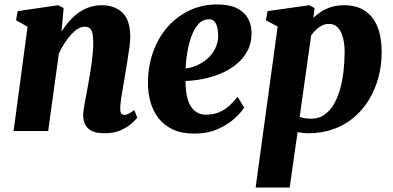

<svg xmlns="http://www.w3.org/2000/svg" viewBox="-20 -589 1766 863"><path d="M256.5 -447.5Q273 -473 292 -494.5Q311 -516 333.5 -532Q356 -548 381.8 -556.8Q407.5 -565.5 437 -565.5Q494 -565.5 529.8 -532.8Q565.5 -500 565.5 -419.5Q565.5 -404.5 561.2 -373.5Q557 -342.5 551.5 -308.2Q546 -274 541.5 -247Q537.5 -222 532.5 -195Q527.5 -168 524 -143Q520.5 -118 520.5 -100Q520.5 -82 526.5 -77.2Q532.5 -72.5 539 -72.5Q547.5 -72.5 557.2 -77.2Q567 -82 583.5 -94.5L597 -60.5Q591.5 -52.5 573.2 -35.5Q555 -18.5 524.2 -4.2Q493.5 10 450 10Q409 10 388.5 -2.5Q368 -15 361 -33.5Q354 -52 354 -71Q354 -82 356.2 -98Q358.5 -114 362.2 -133.8Q366 -153.5 370 -174.8Q374 -196 377.5 -216Q381 -236.5 385 -260Q389 -283.5 392.2 -308.2Q395.5 -333 397.5 -357Q399.5 -381 399 -401.5Q398.5 -428.5 394.5 -443Q390.5 -457.5 382 -463.2Q373.5 -469 360 -469Q345.5 -469 329.8 -459.2Q314 -449.5 299 -432.8Q284 -416 270 -394.5Q256 -373 244.5 -348.5L196.5 0H41L104 -469L52 -498L59.5 -539L241 -565.5L266 -553Z M1077.5 -105.5Q1064.5 -84.5 1034.8 -57Q1005 -29.5 959.5 -9Q914 11.5 853 11.5Q796 11.5 756.2 -7.5Q716.5 -26.5 692 -58.5Q667.5 -90.5 656.5 -130.2Q645.5 -170 645 -211.5Q644.5 -289 667.8 -354.2Q691 -419.5 733 -467.5Q775 -515.5 832 -542.2Q889 -569 955 -569Q1009 -569 1043 -552.8Q1077 -536.5 1093.2 -508.8Q1109.5 -481 1110.5 -447Q1112 -398.5 1093.2 -362.2Q1074.5 -326 1042.5 -300.2Q1010.5 -274.5 971 -258Q931.5 -241.5 890.5 -233.8Q849.5 -226 814 -225Q814 -187.5 819.8 -159.2Q825.5 -131 837.2 -112Q849 -93 866 -83.2Q883 -73.5 904.5 -73.5Q942.5 -73.5 969.5 -86.5Q996.5 -99.5 1015.5 -118.2Q1034.5 -137 1048 -154ZM920 -502.5Q891.5 -502.5 872.2 -481.2Q853 -460 840.8 -426.5Q828.5 -393 822 -354.5Q815.5 -316 814 -281.5Q831 -282.5 851.2 -289.5Q871.5 -296.5 891 -309Q910.5 -321.5 926.8 -340Q943 -358.5 952.2 -382.2Q961.5 -406 960.5 -435Q959 -469 948.8 -485.8Q938.5 -502.5 920 -502.5Z M1129 254 1228 -469.5 1175 -498 1182.5 -539 1369.5 -565.5 1394 -553 1388.5 -509Q1404 -524 1424.5 -537Q1445 -550 1470.2 -557.8Q1495.5 -565.5 1526.5 -565.5Q1582 -565.5 1619.8 -540.8Q1657.5 -516 1676.5 -469Q1695.5 -422 1695.5 -354.5Q1695.5 -294 1680.5 -239.2Q1665.5 -184.5 1637.5 -139Q1609.5 -93.5 1569.2 -60Q1529 -26.5 1477.8 -8.2Q1426.5 10 1367 10Q1355 10 1342.2 8.5Q1329.5 7 1317.5 5L1282 254ZM1327 -63.5Q1338 -59.5 1350.5 -57.5Q1363 -55.5 1379.5 -55.5Q1412.5 -55.5 1437.2 -72.5Q1462 -89.5 1479.5 -118.8Q1497 -148 1508 -186.5Q1519 -225 1524 -268.5Q1529 -312 1529 -356Q1529 -390 1521.8 -418.8Q1514.5 -447.5 1499.2 -464.5Q1484 -481.5 1459.5 -481.5Q1441.5 -481.5 1427 -474.2Q1412.5 -467 1400.5 -455.2Q1388.5 -443.5 1378.5 -430Z"/></svg>

Font: Merriweather 24pt Black
Style: Italic
Weight: 900
Italic angle: -7.8°
Designer: Eben Sorkin
Foundry: Eben Sorkin
Version: Version 2.101